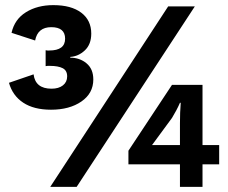

<svg xmlns="http://www.w3.org/2000/svg" viewBox="-20 -729 890 749"><path d="M188 -709Q258 -709 297 -679.5Q336 -650 336 -598Q336 -556 311 -532.5Q286 -509 254 -507V-504Q291 -504 317.5 -482Q344 -460 344 -419Q344 -365 297.5 -333Q251 -301 179 -301Q112 -301 70.5 -328.5Q29 -356 15 -406L111 -439Q118 -383 181 -383Q209 -383 225.5 -396Q242 -409 242 -431Q242 -454 224.5 -463Q207 -472 175 -472Q170 -472 166 -472Q162 -472 158 -471V-533Q161 -532 165 -532Q169 -532 172 -532Q234 -532 234 -578Q234 -623 180 -623Q127 -623 117 -571L25 -601Q37 -654 81.5 -681.5Q126 -709 188 -709ZM176 0 636 -704H740L279 0ZM835 -163V-88H770V0H682V-88H481V-141L651 -398H770V-163ZM573 -163H682V-248Q682 -291 685 -328H682Q676 -314 667.5 -298Q659 -282 651 -269Z"/></svg>

Font: Prodigy Sans SemiBold
Style: Regular
Weight: 600
Designer: Wei Huang
Foundry: Wei Huang
Version: Version 1.003; ttfautohint (v1.8.3)